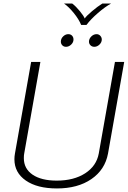

<svg xmlns="http://www.w3.org/2000/svg" viewBox="-20 -1048 718 1079"><path d="M61 -153Q61 -169 64 -185L155 -700H207L116 -185Q114 -176 114 -159Q114 -100 163 -66.5Q212 -33 299 -33Q395 -33 458.5 -74Q522 -115 535 -185L626 -700H678L587 -185Q570 -94 493.5 -41.5Q417 11 300 11Q189 11 125 -33.5Q61 -78 61 -153ZM340 -1028H386Q407 -1012 429 -985Q451 -958 456 -944Q465 -958 497 -985Q529 -1012 555 -1028H604Q571 -1010 530.5 -975Q490 -940 466 -908H436Q423 -940 394.5 -975Q366 -1010 340 -1028ZM322 -814Q322 -831 335 -843.5Q348 -856 364 -856Q377 -856 385 -847.5Q393 -839 393 -826Q393 -810 380 -797.5Q367 -785 351 -785Q338 -785 330 -793.5Q322 -802 322 -814ZM480 -814Q480 -830 493 -843Q506 -856 523 -856Q535 -856 543.5 -847Q552 -838 552 -826Q552 -810 539 -797.5Q526 -785 510 -785Q497 -785 488.5 -793.5Q480 -802 480 -814Z"/></svg>

Font: KoHo Light
Style: Italic
Weight: 300
Italic angle: -10°
Version: Version 1.000; ttfautohint (v1.6)